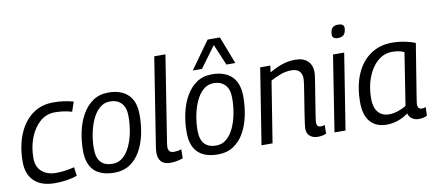

<svg xmlns="http://www.w3.org/2000/svg" viewBox="-71 -1059 3037 1337"><g transform="rotate(-10 1448.0 -390.0)"><path d="M225 10Q129 10 78.5 -38.5Q28 -87 28 -174Q28 -282 62 -366.5Q96 -451 159 -498.5Q222 -546 309 -546Q383 -546 451 -527L428 -459Q395 -469 365 -472.5Q335 -476 306 -476Q248 -476 203 -437Q158 -398 132 -332.5Q106 -267 106 -187Q106 -126 144 -92.5Q182 -59 245 -59Q282 -59 313 -64Q344 -69 374 -76L382 -14Q350 -3 310 3.5Q270 10 225 10Z M646 10Q455 10 455 -179Q455 -248 469.5 -314Q484 -380 514 -432.5Q544 -485 589.5 -516Q635 -547 698 -547Q788 -547 837.5 -499.5Q887 -452 887 -356Q887 -283 872.5 -217Q858 -151 828.5 -100Q799 -49 753.5 -19.5Q708 10 646 10ZM643 -53Q685 -53 716 -79.5Q747 -106 767.5 -150Q788 -194 798.5 -248.5Q809 -303 809 -360Q809 -422 779.5 -453Q750 -484 699 -484Q657 -484 625.5 -456.5Q594 -429 573.5 -384Q553 -339 542.5 -285.5Q532 -232 532 -180Q532 -114 560.5 -83.5Q589 -53 643 -53Z M1058 -740H1137L1043 -144Q1041 -132 1039.5 -121Q1038 -110 1038 -100Q1038 -84 1046.5 -72.5Q1055 -61 1080 -61Q1092 -61 1104.5 -63Q1117 -65 1131 -69L1130 -6Q1111 1 1088 5.5Q1065 10 1042 10Q997 10 976.5 -12.5Q956 -35 956 -73Q956 -84 957 -96.5Q958 -109 960 -119Z M1379 10Q1188 10 1188 -179Q1188 -248 1202.5 -314Q1217 -380 1247 -432.5Q1277 -485 1322.5 -516Q1368 -547 1431 -547Q1521 -547 1570.5 -499.5Q1620 -452 1620 -356Q1620 -283 1605.5 -217Q1591 -151 1561.5 -100Q1532 -49 1486.5 -19.5Q1441 10 1379 10ZM1376 -53Q1418 -53 1449 -79.5Q1480 -106 1500.5 -150Q1521 -194 1531.5 -248.5Q1542 -303 1542 -360Q1542 -422 1512.5 -453Q1483 -484 1432 -484Q1390 -484 1358.5 -456.5Q1327 -429 1306.5 -384Q1286 -339 1275.5 -285.5Q1265 -232 1265 -180Q1265 -114 1293.5 -83.5Q1322 -53 1376 -53ZM1305 -596 1444 -790H1531L1606 -596H1543L1480 -745L1370 -596Z M1771 -536H1843L1836 -489Q1881 -515 1925.5 -530.5Q1970 -546 2019 -546Q2078 -546 2108 -516.5Q2138 -487 2138 -436Q2138 -424 2132.5 -388Q2127 -352 2119.5 -305.5Q2112 -259 2104.5 -213Q2097 -167 2092 -133Q2087 -99 2087 -89Q2087 -58 2116 -58Q2131 -58 2144 -63L2143 -2Q2129 5 2113 7.5Q2097 10 2083 10Q2049 10 2027.5 -8.5Q2006 -27 2006 -60Q2006 -73 2011 -108.5Q2016 -144 2023 -189Q2030 -234 2037.5 -279.5Q2045 -325 2050 -360Q2055 -395 2055 -408Q2055 -439 2037.5 -458.5Q2020 -478 1979 -478Q1942 -478 1906.5 -465Q1871 -452 1833 -432L1764 0H1686Z M2357 -735Q2398 -735 2398 -704Q2396 -672 2382.5 -657.5Q2369 -643 2341 -643Q2300 -643 2301 -675Q2302 -705 2314.5 -720Q2327 -735 2357 -735ZM2202 0 2286 -536H2365L2280 0Z M2797 10Q2770 10 2750.5 -3.5Q2731 -17 2723 -42Q2692 -18 2652 -4Q2612 10 2570 10Q2497 10 2455.5 -36.5Q2414 -83 2414 -174Q2414 -288 2449.5 -371.5Q2485 -455 2550.5 -500.5Q2616 -546 2704 -546Q2748 -546 2792 -537.5Q2836 -529 2868 -515Q2848 -392 2835 -311.5Q2822 -231 2814.5 -184.5Q2807 -138 2804 -117.5Q2801 -97 2801 -94Q2801 -58 2831 -58Q2845 -58 2858 -64L2856 -3Q2831 10 2797 10ZM2721 -96 2779 -466Q2747 -483 2695 -483Q2637 -483 2592 -444.5Q2547 -406 2520.5 -339Q2494 -272 2494 -186Q2494 -124 2522 -91Q2550 -58 2600 -58Q2630 -58 2663 -69Q2696 -80 2721 -96Z"/></g></svg>

Font: Georama
Style: Italic
Weight: 400
Italic angle: -9°
Designer: Jean-Baptiste Levee
Foundry: Production Type
Version: Version 1.000